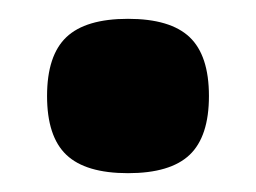

<svg xmlns="http://www.w3.org/2000/svg" viewBox="-20 -358 272 204"><path d="M50.5 -318.5Q71 -338 116 -338Q161 -338 181.5 -318.5Q202 -299 202 -256Q202 -213 181.5 -193.5Q161 -174 116 -174Q71 -174 50.5 -193.5Q30 -213 30 -256Q30 -299 50.5 -318.5Z"/></svg>

Font: Fivo Sans
Style: Regular
Weight: 700
Designer: Alexander Slobzheninov
Foundry: Alexander Slobzheninov
Version: 1.0